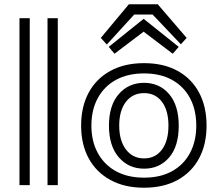

<svg xmlns="http://www.w3.org/2000/svg" viewBox="-20 -865 1023 897"><path d="M202 -780H250V0H202ZM71 -780H119V0H71Z M607 -797 479 -657 451 -688 582 -845H717L852 -688L825 -658L693 -797ZM515 -614 488 -646 651 -777 815 -646 787 -614 651 -717ZM945 -278Q945 -190 910 -125Q875 -60 809.5 -24Q744 12 653 12Q562 12 496 -24Q430 -60 394.5 -125Q359 -190 359 -278Q359 -367 394.5 -432.5Q430 -498 496 -534Q562 -570 653 -570Q744 -570 809.5 -534Q875 -498 910 -432.5Q945 -367 945 -278ZM897 -278Q897 -352 867.5 -407Q838 -462 783.5 -492Q729 -522 653 -522Q577 -522 522 -492Q467 -462 437 -407Q407 -352 407 -278Q407 -205 437 -150Q467 -95 522 -65Q577 -35 653 -35Q729 -35 783.5 -65Q838 -95 867.5 -150Q897 -205 897 -278ZM653 -77Q581 -77 535 -130Q489 -183 489 -278Q489 -373 535 -425.5Q581 -478 653 -478Q725 -478 770 -425.5Q815 -373 815 -278Q815 -181 770 -129Q725 -77 653 -77ZM653 -125Q706 -125 736.5 -166Q767 -207 767 -278Q767 -349 736.5 -389.5Q706 -430 653 -430Q600 -430 568.5 -389.5Q537 -349 537 -278Q537 -208 568.5 -166.5Q600 -125 653 -125Z"/></svg>

Font: Train One
Style: Regular
Weight: 400
Designer: Fontworks Inc.
Foundry: Fontworks Inc.
Version: Version 1.100